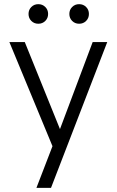

<svg xmlns="http://www.w3.org/2000/svg" viewBox="-20 -702 560 922"><path d="M232 0 25 -500H99L268 -82L425 -500H495L225 200H155ZM164 -588Q144 -588 130.5 -601.5Q117 -615 117 -635Q117 -655 130.5 -668.5Q144 -682 164 -682Q184 -682 197.5 -668.5Q211 -655 211 -635Q211 -615 197.5 -601.5Q184 -588 164 -588ZM360 -588Q340 -588 326.5 -601.5Q313 -615 313 -635Q313 -655 326.5 -668.5Q340 -682 360 -682Q380 -682 393.5 -668.5Q407 -655 407 -635Q407 -615 393.5 -601.5Q380 -588 360 -588Z"/></svg>

Font: PT Root UI Web
Style: Regular
Weight: 400
Designer: Vitaly Kuzmin
Foundry: ParaType Ltd.
Version: Version 1.000W